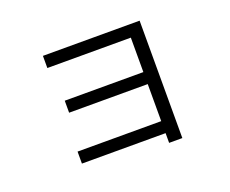

<svg xmlns="http://www.w3.org/2000/svg" viewBox="-108 -842 1216 1013"><g transform="rotate(-20 500.0 -335.5)"><path d="M212.9 -60.5V-127.9H682.6V-335.9H241.2V-403.3H682.6V-596.7H213.9V-665H756.8V-5.9H682.6V-60.5Z"/></g></svg>

Font: Gothic A1
Style: Regular
Weight: 400
Designer: HanYang I&C Co.,Ltd.
Foundry: HanYang I&C Co.,Ltd.
Version: Version 2.50